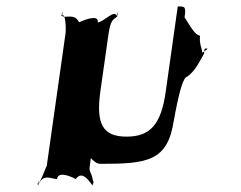

<svg xmlns="http://www.w3.org/2000/svg" viewBox="-20 -551 745 593"><path d="M290 -269 315 -445C322 -493 331 -490 342 -500C346 -530 340 -502 340 -502C334 -523 299 -482 282 -482C286 -512 224 -482 224 -482C211 -512 180 -493 172 -502C176 -532 169 -500 169 -500C182 -520 185 -463 182 -445L124 -36C126 -48 107 10 96 20C100 -10 98 22 98 22C112 -17 139 2 156 2C160 -28 214 2 214 2C235 -28 258 13 266 22C270 -8 269 20 269 20C265 -20 254 -18 257 -36L263 -81C268 -117 264 -97 261 -100C265 -130 262 -128 240 -128C222 -125 231 -122 231 -86C251 -83 266 -45 290 -45C434 -45 499 -52 517 -181C511 -137 536 -314 558 -314C583 -332 596 -360 610 -385C612 -400 609 -402 621 -401C615 -392 590 -381 578 -381C626 -381 592 -398 598 -441C580 -441 558 -488 550 -497C555 -532 551 -531 529 -531L492 -269C478 -168 445 -129 371 -129C297 -129 276 -168 290 -269Z"/></svg>

Font: Hussar Przerywany
Style: Obl
Weight: 400
Foundry: Cannot Into Space Fonts
Version: Version 0.982